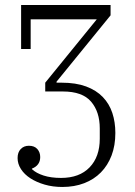

<svg xmlns="http://www.w3.org/2000/svg" viewBox="-20 -532 539 764"><path d="M228 212Q190 212 157.5 202.5Q125 193 101 177.5Q77 162 63.5 141Q50 120 50 97Q50 74 62.5 61Q75 48 95 48Q117 48 128.5 61Q140 74 140 93Q140 126 107 139V141Q124 157 153.5 166.5Q183 176 223 176Q296 176 336.5 134Q377 92 377 20V-21Q377 -87 342.5 -127.5Q308 -168 230 -168H160V-203L365 -455H102V-337H64V-512H420V-471L205 -207V-203H225Q282 -203 322.5 -188Q363 -173 389 -146Q415 -119 427 -82.5Q439 -46 439 -3Q439 47 424 86.5Q409 126 381.5 154Q354 182 315 197Q276 212 228 212Z"/></svg>

Font: IBM Plex Serif Light
Style: Regular
Weight: 300
Designer: Mike Abbink, Paul van der Laan, Pieter van Rosmalen
Foundry: Bold Monday
Version: Version 3.001